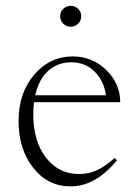

<svg xmlns="http://www.w3.org/2000/svg" viewBox="-20 -645 486 676"><path d="M191.9 -587.9Q191.9 -603 202.6 -613.8Q213.4 -624.5 229 -624.5Q244.1 -624.5 255.1 -613.8Q266.1 -603 266.1 -587.9Q266.1 -572.3 255.1 -561.5Q244.1 -550.8 229 -550.8Q213.9 -550.8 202.9 -561.5Q191.9 -572.3 191.9 -587.9ZM228.5 11.2Q148.4 11.2 96.9 -54.2Q45.4 -119.6 45.4 -217.8Q45.4 -318.4 100.6 -382.3Q155.8 -446.3 235.8 -446.3Q305.2 -446.3 354.2 -398.4Q403.3 -350.6 403.3 -285.2H99.6Q97.2 -263.2 97.2 -242.2Q97.2 -147 142.1 -89.6Q187 -32.2 258.3 -32.2Q293 -32.2 322.5 -46.4Q352.1 -60.5 383.8 -88.9L391.6 -80.6Q316.4 11.2 228.5 11.2ZM230.5 -425.8Q185.1 -425.8 151.1 -396.7Q117.2 -367.7 104 -309.6H353Q345.7 -361.3 312.5 -393.6Q279.3 -425.8 230.5 -425.8Z"/></svg>

Font: Elstob ExtraLight
Style: Regular
Weight: 200
Designer: Peter S. Baker
Version: Version 1.015